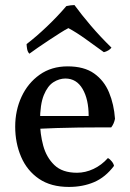

<svg xmlns="http://www.w3.org/2000/svg" viewBox="-20 -729 514 758"><path d="M252 9Q181 9 134 -23Q87 -55 63.5 -109.5Q40 -164 40 -229Q40 -293 65 -347Q90 -401 136.5 -434Q183 -467 247 -467Q312 -467 351.5 -439Q391 -411 410.5 -364Q430 -317 434 -260Q430 -240 419 -226Q402 -226 368 -226Q334 -226 291 -225.5Q248 -225 203 -223.5Q158 -222 118 -220V-271H330Q330 -337 306 -378Q282 -419 238 -419Q214 -419 191 -404.5Q168 -390 153 -353.5Q138 -317 138 -250Q138 -201 150.5 -154.5Q163 -108 194.5 -77.5Q226 -47 284 -47Q317 -47 349 -62Q381 -77 406 -105Q414 -101 421.5 -91.5Q429 -82 430 -74Q396 -29 351.5 -10Q307 9 252 9ZM96 -517Q89 -524 87 -536Q85 -548 85 -555Q123 -584 165.5 -624.5Q208 -665 242 -705Q250 -707 259 -708Q268 -709 274 -709Q301 -672 338 -628.5Q375 -585 420 -541Q416 -535 407.5 -530Q399 -525 390 -523Q358 -546 320 -573.5Q282 -601 250 -618Q238 -612 217.5 -599Q197 -586 173.5 -570.5Q150 -555 129 -540.5Q108 -526 96 -517Z"/></svg>

Font: Vollkorn
Style: Regular
Weight: 400
Designer: Friedrich Althausen
Foundry: Friedrich Althausen
Version: Version 5.001